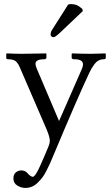

<svg xmlns="http://www.w3.org/2000/svg" viewBox="-20 -693 549 943"><path d="M314.5 -670.4Q320.3 -672.9 329.1 -672.9Q358.4 -672.9 377.9 -654.3Q377.9 -654.3 384.3 -649.4L386.7 -638.7L272 -529.8Q251 -510.3 243.2 -510.3Q237.3 -510.3 232.9 -513.9Q228.5 -517.6 228.5 -522.5Q228.5 -535.2 234.9 -544.9ZM208 -409.7Q208 -406.2 204.6 -404.1Q201.2 -401.9 197.3 -401.9Q154.3 -401.9 154.3 -379.9Q154.3 -371.1 160.2 -356.9L270 -98.6L381.3 -352.5Q387.7 -366.7 387.7 -376.5Q387.7 -401.9 346.2 -401.9H341.8Q338.4 -401.9 335.2 -404.3Q332 -406.7 332 -409.2V-427.7L334 -430.7Q393.1 -428.7 428.2 -428.7L497.1 -430.7L499.5 -428.7V-409.7Q499.5 -401.9 488.8 -401.9Q475.6 -401.9 464.4 -396Q453.1 -390.1 444.1 -378.2Q435.1 -366.2 429.9 -357.2Q424.8 -348.1 418 -334Q362.8 -217.3 240.7 74.2Q231 97.7 224.9 111.1Q218.8 124.5 208 145.8Q197.3 167 187.5 179.4Q177.7 191.9 164.6 204.8Q151.4 217.8 136.2 223.9Q121.1 230 104 230Q84.5 230 65.2 218.5Q45.9 207 45.9 183.1Q45.9 163.1 57.9 153.6Q69.8 144 84.5 144Q103.5 144 115.2 157.7Q130.4 175.3 141.6 175.3Q147 175.3 155.8 162.4Q164.6 149.4 176.5 123Q188.5 96.7 196.3 78.1Q204.1 59.6 217.3 28.3Q224.6 11.7 224.6 -2.9Q224.6 -20.5 208 -59.6L81.5 -352.5Q69.8 -381.8 57.9 -391.8Q45.9 -401.9 20.5 -401.9Q10.7 -401.9 10.7 -409.2V-428.7L13.2 -430.7Q56.6 -428.7 87.4 -428.7L206.1 -430.7L208 -427.7Z"/></svg>

Font: Libertinage
Style: b
Weight: 400
Designer: OSP
Foundry: OSP
Version: Version 1.0; 2008; OFL relea